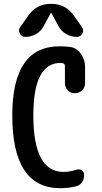

<svg xmlns="http://www.w3.org/2000/svg" viewBox="-20 -985 540 1015"><path d="M297.9 9.8Q44.9 9.8 44.9 -375Q44.9 -740.2 294.9 -740.2Q322.3 -740.2 346.7 -737.3Q383.8 -733.4 406.7 -702.1Q429.7 -670.9 429.7 -631.8V-545.9Q429.7 -523.4 414.1 -507.8Q398.4 -492.2 376 -492.2Q353.5 -492.2 338.4 -507.8Q323.2 -523.4 323.2 -545.9V-636.7Q323.2 -648.4 310.5 -651.4Q306.6 -652.3 299.8 -652.3Q156.2 -652.3 156.2 -375Q156.2 -76.2 315.4 -76.2Q350.6 -76.2 383.8 -87.9Q398.4 -92.8 411.6 -85Q424.8 -77.1 424.8 -60.5Q424.8 -38.1 413.6 -21.5Q402.3 -4.9 381.8 0Q342.8 9.8 297.9 9.8ZM369.1 -904.3 413.1 -841.8Q424.8 -826.2 415.5 -808.1Q406.2 -790 385.7 -790Q355.5 -790 329.6 -805.2Q303.7 -820.3 290 -845.7L251 -917Q251 -918 250 -918Q249 -918 249 -917L210 -845.7Q196.3 -819.3 169.9 -804.7Q143.6 -790 114.3 -790Q94.7 -790 85 -808.1Q75.2 -826.2 86.9 -841.8L130.9 -904.3Q173.8 -964.8 250 -964.8Q326.2 -964.8 369.1 -904.3Z"/></svg>

Font: Rounded-X Mgen+ 1mn medium
Style: Regular
Weight: 500
Designer: [Source Han Sans]
Ryoko NISHIZUKA  (kana & ideographs); Paul D. Hunt (Latin, Greek & Cyrillic); Wenlong ZHANG  (bopomofo
Version: Version 1.059.20150602